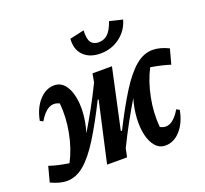

<svg xmlns="http://www.w3.org/2000/svg" viewBox="-139 -869 1102 1030"><g transform="rotate(-20 412.0 -354.5)"><path d="M77 9Q36 9 -14 -15L9 -102Q35 -93 62.5 -87Q90 -81 121 -76Q157 -144 173.5 -229.5Q190 -315 182 -395Q120 -427 66 -335L49 -344Q62 -413 100 -455Q138 -497 186 -497Q220 -497 242.5 -471.5Q265 -446 275 -402.5Q285 -359 281.5 -305.5Q278 -252 261 -196Q293 -249 327 -310.5Q361 -372 393 -438L402 -487H513L439 -145L445 -143Q504 -260 553 -338Q602 -416 648.5 -455.5Q695 -495 747 -495Q789 -495 838 -471L815 -386Q768 -401 704 -412Q669 -345 652 -259Q635 -173 643 -93Q704 -60 758 -152L775 -143Q762 -73 724.5 -31Q687 11 639 11Q605 11 582.5 -14.5Q560 -40 550 -82.5Q540 -125 543 -178.5Q546 -232 562 -287Q530 -234 497 -174Q464 -114 432 -48L422 0H308L385 -344L380 -345Q321 -227 271.5 -148Q222 -69 175.5 -30Q129 9 77 9ZM480 -572Q418 -572 383.5 -607Q349 -642 354 -702L436 -720Q433 -673 447 -652.5Q461 -632 491 -632Q522 -632 543.5 -652.5Q565 -673 581 -720L655 -702Q639 -644 591 -608Q543 -572 480 -572Z"/></g></svg>

Font: Piazzolla SemiBold
Style: Italic
Weight: 600
Italic angle: -11.3°
Designer: Juan Pablo del Peral
Foundry: Huerta Tipografica
Version: Version 1.330